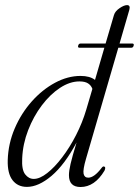

<svg xmlns="http://www.w3.org/2000/svg" viewBox="-20 -742 557 770"><path d="M293.5 -559Q295.5 -567.5 303.5 -567.5H403.5L437 -681.5Q441.5 -697 459.5 -709.2Q477.5 -721.5 489.5 -721.5Q504 -721.5 498.5 -702L459.5 -567.5H510Q518.5 -567.5 516 -559Q514 -550.5 506 -550.5H454.5L325 -105.5Q312 -61 315.2 -45.2Q318.5 -29.5 334 -29.5Q357.5 -29.5 387 -68Q393 -76.5 398 -74Q405.5 -72 399 -57.5Q359.5 8 303 8Q256.5 8 256.5 -39.5Q256.5 -56.5 263 -84.8Q269.5 -113 287 -170.5Q239 -81 186.8 -36.8Q134.5 7.5 88 7.5Q51 7.5 30.2 -19.5Q9.5 -46.5 11 -100Q13 -166 39 -226.8Q65 -287.5 107.2 -335Q149.5 -382.5 200.5 -410Q251.5 -437.5 303 -437.5Q340.5 -437.5 361 -421.5L398.5 -550.5H299Q291 -550.5 293.5 -559ZM69 -107Q66.5 -61.5 80.8 -43Q95 -24.5 115.5 -24.5Q139.5 -24.5 169.2 -47.8Q199 -71 229.2 -110.8Q259.5 -150.5 285 -200.2Q310.5 -250 326 -302.5L350.5 -385.5Q345.5 -399.5 333.2 -407.5Q321 -415.5 298.5 -415.5Q260 -415.5 220.5 -389.5Q181 -363.5 147.8 -319.5Q114.5 -275.5 93 -220.2Q71.5 -165 69 -107Z"/></svg>

Font: Fraunces 144pt S050 Light
Style: Italic
Weight: 300
Italic angle: -16°
Version: Version 1.000; ttfautohint (v1.8.3)